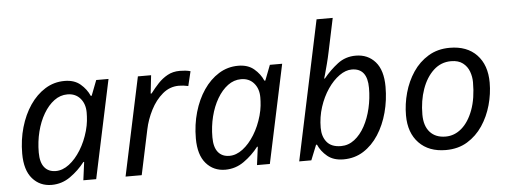

<svg xmlns="http://www.w3.org/2000/svg" viewBox="-50 -896 2756 1042"><g transform="rotate(-5 1328.0 -375.0)"><path d="M193 10Q129 10 88.5 -36.5Q48 -83 48 -173Q48 -248 67.5 -315.5Q87 -383 122 -434.5Q157 -486 205 -516Q253 -546 311 -546Q364 -546 397 -518Q430 -490 446 -453H451L483 -536H550L436 0H366L379 -99H375Q341 -55 295 -22.5Q249 10 193 10ZM222 -63Q259 -63 294.5 -90Q330 -117 358.5 -163Q387 -209 403 -266Q411 -295 413.5 -319.5Q416 -344 416 -365Q416 -412 390 -442Q364 -472 320 -472Q281 -472 248 -447.5Q215 -423 190 -380.5Q165 -338 151.5 -284Q138 -230 138 -171Q138 -117 160 -90Q182 -63 222 -63Z M596 0 710 -536H782L771 -437H776Q797 -465 820 -489.5Q843 -514 872 -530Q901 -546 939 -546Q953 -546 968.5 -544.5Q984 -543 997 -539L978 -460Q951 -466 927 -466Q877 -466 838 -433Q799 -400 773 -349Q747 -298 736 -245L684 0Z M1139 10Q1075 10 1034.5 -36.5Q994 -83 994 -173Q994 -248 1013.5 -315.5Q1033 -383 1068 -434.5Q1103 -486 1151 -516Q1199 -546 1257 -546Q1310 -546 1343 -518Q1376 -490 1392 -453H1397L1429 -536H1496L1382 0H1312L1325 -99H1321Q1287 -55 1241 -22.5Q1195 10 1139 10ZM1168 -63Q1205 -63 1240.5 -90Q1276 -117 1304.5 -163Q1333 -209 1349 -266Q1357 -295 1359.5 -319.5Q1362 -344 1362 -365Q1362 -412 1336 -442Q1310 -472 1266 -472Q1227 -472 1194 -447.5Q1161 -423 1136 -380.5Q1111 -338 1097.5 -284Q1084 -230 1084 -171Q1084 -117 1106 -90Q1128 -63 1168 -63Z M1783 10Q1729 10 1695.5 -17.5Q1662 -45 1646 -82H1641L1608 0H1542L1703 -760H1791L1753 -580Q1746 -546 1737.5 -513.5Q1729 -481 1723 -459.5Q1717 -438 1716 -436H1720Q1756 -480 1798.5 -512.5Q1841 -545 1897 -545Q1963 -545 2003.5 -499Q2044 -453 2044 -363Q2044 -290 2026 -223Q2008 -156 1974 -103.5Q1940 -51 1892 -20.5Q1844 10 1783 10ZM1776 -63Q1816 -63 1849 -88.5Q1882 -114 1905.5 -157Q1929 -200 1941.5 -254Q1954 -308 1954 -364Q1954 -472 1869 -472Q1836 -472 1801.5 -447.5Q1767 -423 1738 -380.5Q1709 -338 1691.5 -284Q1674 -230 1674 -171Q1674 -123 1699 -93Q1724 -63 1776 -63Z M2341 8Q2248 8 2194.5 -47.5Q2141 -103 2141 -198Q2141 -260 2158 -321Q2175 -382 2208.5 -432Q2242 -482 2292.5 -512.5Q2343 -543 2409 -543Q2503 -543 2556 -487.5Q2609 -432 2609 -336Q2609 -275 2592 -214Q2575 -153 2541.5 -103Q2508 -53 2458 -22.5Q2408 8 2341 8ZM2346 -65Q2394 -65 2433 -98.5Q2472 -132 2495.5 -195Q2519 -258 2519 -346Q2519 -376 2508.5 -404.5Q2498 -433 2474 -451.5Q2450 -470 2410 -470Q2355 -470 2314.5 -432.5Q2274 -395 2252 -332.5Q2230 -270 2230 -195Q2230 -133 2260.5 -99Q2291 -65 2346 -65Z"/></g></svg>

Font: Manna Sans
Style: Italic
Weight: 400
Italic angle: -12°
Designer: Monotype Design Team
Foundry: Monotype Imaging Inc.
Version: Version 2.001.1; ttfautohint (v1.8.2)